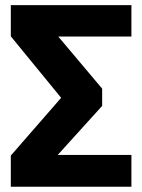

<svg xmlns="http://www.w3.org/2000/svg" viewBox="-20 -713 543 733"><path d="M21.3 -693.4H481.7V-573.6H202.4L370 -374.5V-308.8L200.5 -121.6H481.7V0H21.3V-119.1L213.4 -339.6L21.3 -574.3Z"/></svg>

Font: Fira Sans Variable
Style: Regular
Weight: 400
Designer: Carrois Corporate & Edenspiekermann AG
Foundry: Carrois Corporate GbR & Edenspiekermann AG
Version: Version 4.202